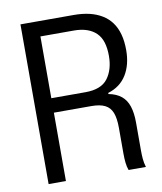

<svg xmlns="http://www.w3.org/2000/svg" viewBox="-82 -796 730 863"><g transform="rotate(-10 283.0 -364.5)"><path d="M70 0V-729H313Q352 -729 384 -721.5Q416 -714 441.5 -698.5Q467 -683 484 -659.5Q501 -636 509.5 -604.5Q518 -573 518 -533Q518 -466 489.5 -420Q461 -374 405 -357V-352Q441 -345 463 -327Q485 -309 495 -278.5Q505 -248 505 -204V-75Q505 -57 506.5 -38.5Q508 -20 514 0H435Q429 -16 427 -35.5Q425 -55 425 -77V-195Q425 -238 415 -263.5Q405 -289 382 -300.5Q359 -312 320 -312H139V-378H305Q377 -378 407 -418Q437 -458 437 -521Q437 -556 429 -582Q421 -608 404 -625Q387 -642 361.5 -651Q336 -660 302 -660H149V0Z"/></g></svg>

Font: Mona Sans SemiCondensed
Style: Regular
Weight: 400
Width: 4
Designer: Deni Anggara
Foundry: GitHub
Version: Version 2.000